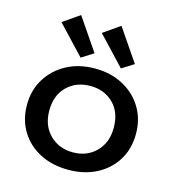

<svg xmlns="http://www.w3.org/2000/svg" viewBox="-105 -784 810 883"><g transform="rotate(15 300.0 -342.5)"><path d="M299 9Q223 9 164.5 -21Q106 -51 72.5 -105.5Q39 -160 39 -231Q39 -301 72.5 -355.5Q106 -410 164.5 -441.5Q223 -473 299 -473Q375 -473 433.5 -441.5Q492 -410 525 -355.5Q558 -301 558 -231Q558 -160 525 -106Q492 -52 433.5 -21.5Q375 9 299 9ZM299 -74Q366 -74 409 -117.5Q452 -161 452 -232Q452 -305 409 -347.5Q366 -390 299 -390Q232 -390 188.5 -347.5Q145 -305 145 -232Q145 -161 188.5 -117.5Q232 -74 299 -74ZM221 -504 94 -639 173 -694 278 -540ZM413 -504 286 -639 365 -694 470 -540Z"/></g></svg>

Font: Inconsolata Expanded SemiBold
Style: Regular
Weight: 600
Width: 7
Monospace: yes
Designer: Raph Levien, Cyreal, Brenton Simpson
Foundry: Raph Levien, Cyreal, Google
Version: Version 3.001; ttfautohint (v1.8.2.53-6de2)